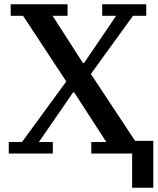

<svg xmlns="http://www.w3.org/2000/svg" viewBox="-20 -718 741 898"><path d="M598 0H407V-54H477L327 -286H322L162 -54H227V0H21V-54H83L290 -337L88 -644H30V-698H296V-644H226L368 -423H373L523 -644H458V-698H664V-644H602L405 -372L612 -59H697V160H598Z"/></svg>

Font: IBM Plex Serif Medium
Style: Regular
Weight: 500
Designer: Mike Abbink, Paul van der Laan, Pieter van Rosmalen
Foundry: Bold Monday
Version: Version 2.5